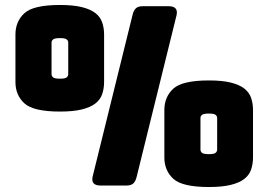

<svg xmlns="http://www.w3.org/2000/svg" viewBox="-20 -745 1071 771"><path d="M398 -416Q398 -390 390.5 -367.5Q383 -345 363 -329.5Q343 -314 308.5 -305.5Q274 -297 221 -297Q114 -297 78 -330Q42 -363 42 -416V-606Q42 -659 78 -692Q114 -725 221 -725Q274 -725 308.5 -716.5Q343 -708 363 -692.5Q383 -677 390.5 -654.5Q398 -632 398 -606ZM352 -36 512 -684Q516 -702 525 -711Q534 -720 553 -720H658Q677 -720 685 -711Q693 -702 689 -684L529 -36Q525 -18 516 -9Q507 0 488 0H383Q364 0 356 -9Q348 -18 352 -36ZM187 -447Q187 -440 193 -434.5Q199 -429 221 -429Q242 -429 248 -434.5Q254 -440 254 -447V-575Q254 -581 248 -586.5Q242 -592 221 -592Q199 -592 193 -586.5Q187 -581 187 -575ZM996 -113Q996 -87 988.5 -64.5Q981 -42 961 -26.5Q941 -11 906.5 -2.5Q872 6 819 6Q712 6 676 -27Q640 -60 640 -113V-303Q640 -356 676 -389Q712 -422 819 -422Q872 -422 906.5 -413.5Q941 -405 961 -389.5Q981 -374 988.5 -351.5Q996 -329 996 -303ZM785 -144Q785 -137 791 -131.5Q797 -126 819 -126Q840 -126 846 -131.5Q852 -137 852 -144V-272Q852 -278 846 -283.5Q840 -289 819 -289Q797 -289 791 -283.5Q785 -278 785 -272Z"/></svg>

Font: Bungee
Style: Regular
Weight: 400
Designer: David Jonathan Ross
Foundry: David Jonathan Ross
Version: Version 1.001;PS 1.0;hotconv 1.0.72;makeotf.lib2.5.5900